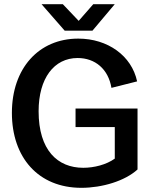

<svg xmlns="http://www.w3.org/2000/svg" viewBox="-20 -886 734 920"><path d="M370 14C470 14 579 -19 639 -74V-366H342V-277H530V-126C490 -97 431 -82 379 -82C256 -82 165 -166 165 -353C165 -511 239 -608 352 -608C436 -608 499 -555 514 -465L637 -496C611 -619 496 -701 355 -701C165 -701 37 -558 37 -345C37 -132 163 14 370 14ZM290 -739H423L530 -866H427L357 -786L281 -866H179Z"/></svg>

Font: Ronzino Medium
Style: Regular
Weight: 500
Designer: Nunzio Mazzaferro
Foundry: Collletttivo
Version: Version 1.000;Glyphs 3.3 (3337)